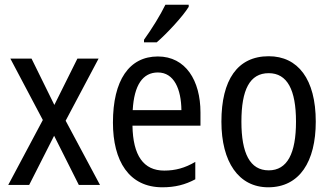

<svg xmlns="http://www.w3.org/2000/svg" viewBox="-20 -786 1408 816"><path d="M162 -276 15 0H104L210 -209L315 0H405L259 -273L399 -537H309L211 -340L114 -537H24Z M782 -757V-766H683C661 -721 627 -666 592 -617V-606H646C688 -642 757 -716 782 -757ZM651 -546C529 -546 460 -445 460 -265C460 -102 528 10 670 10C724 10 767 -1 810 -24V-98C766 -72 725 -61 678 -61C590 -61 545 -125 543 -252H832V-308C832 -444 769 -546 651 -546ZM651 -478C720 -478 750 -407 751 -318H544C550 -425 587 -478 651 -478Z M1322 -269C1322 -450 1246 -547 1122 -547C989 -547 921 -446 921 -269C921 -98 994 10 1120 10C1253 10 1322 -99 1322 -269ZM1006 -269C1006 -404 1041 -475 1122 -475C1201 -475 1238 -404 1238 -269C1238 -134 1201 -62 1122 -62C1042 -62 1006 -135 1006 -269Z"/></svg>

Font: Noto Sans Lao Looped Condensed
Style: Regular
Weight: 400
Width: 3
Designer: Mark Frömberg, Ben Mitchell
Foundry: The Fontpad Ltd
Version: Version 1.003